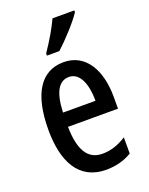

<svg xmlns="http://www.w3.org/2000/svg" viewBox="-145 -841 719 927"><g transform="rotate(-20 214.0 -378.0)"><path d="M355 -757V-766H243C222 -721 193 -671 156 -617V-606H220C262 -644 329 -716 355 -757ZM220 -549C102 -549 40 -449 40 -266C40 -106 96 10 238 10C286 10 330 -1 370 -25V-108C327 -81 289 -69 247 -69C172 -69 136 -128 134 -248H391V-309C391 -447 333 -549 220 -549ZM220 -473C276 -473 302 -406 302 -321H135C139 -426 169 -473 220 -473Z"/></g></svg>

Font: Noto Sans Malayalam ExtraCondensed Medium
Style: Regular
Weight: 500
Width: 2
Designer: Jelle Bosma - Monotype Design Team
Foundry: Monotype Imaging Inc.
Version: Version 2.104